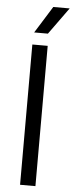

<svg xmlns="http://www.w3.org/2000/svg" viewBox="-62 -977 389 1009"><g transform="rotate(5 132.0 -473.0)"><path d="M84.5 0V-740H165.5V0ZM88.5 -804 177 -946H263.5L161 -804Z"/></g></svg>

Font: Encode Sans SC Condensed Thin
Style: Regular
Weight: 400
Version: Version 3.002